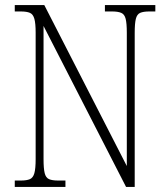

<svg xmlns="http://www.w3.org/2000/svg" viewBox="-20 -734 660 754"><path d="M38 0V-25H61Q85 -25 97.5 -30.5Q110 -36 115 -54Q120 -72 120 -109V-606Q120 -642 115 -660Q110 -678 97.5 -683.5Q85 -689 61 -689H38V-714H154L478 -82V-606Q478 -642 473.5 -660Q469 -678 456 -683.5Q443 -689 420 -689H392V-714H590V-689H567Q543 -689 530.5 -683.5Q518 -678 513.5 -660Q509 -642 509 -605V0H475L151 -632V-109Q151 -72 155.5 -54Q160 -36 172.5 -30.5Q185 -25 209 -25H237V0Z"/></svg>

Font: Noto Serif Tamil Condensed ExtraLight
Style: Italic
Weight: 200
Width: 3
Italic angle: -12°
Designer: Indian Type Foundry, Tom Grace, and the Monotype Design Team
Foundry: Monotype Imaging Inc.
Version: Version 2.003; ttfautohint (v1.8.4.7-5d5b)